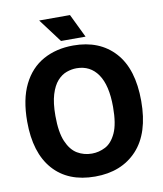

<svg xmlns="http://www.w3.org/2000/svg" viewBox="-92 -906 843 994"><g transform="rotate(-10 330.0 -409.0)"><path d="M328 14Q186 14 108 -74.5Q30 -163 30 -327Q30 -444 68 -521Q106 -598 174.5 -636Q243 -674 333 -674Q471 -674 550.5 -586.5Q630 -499 630 -330Q630 -161 548.5 -73.5Q467 14 328 14ZM332 -106Q369 -106 403 -123.5Q437 -141 459 -188.5Q481 -236 481 -325Q481 -439 441 -497Q401 -555 329 -555Q303 -555 276.5 -545.5Q250 -536 228 -511.5Q206 -487 192.5 -443Q179 -399 179 -331Q179 -245 200 -196Q221 -147 255.5 -126.5Q290 -106 332 -106ZM275 -708 182 -832H344L404 -708Z"/></g></svg>

Font: Bricolage Grotesque 48pt Bricolage Grotesque 48pt Regular
Style: Bold
Weight: 700
Designer: Mathieu Triay
Foundry: Atelier Triay
Version: Version 1.000; ttfautohint (v1.8.4.7-5d5b);gftools[0.9.32]